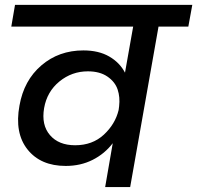

<svg xmlns="http://www.w3.org/2000/svg" viewBox="-20 -760 801 780"><path d="M285.2 -169.9Q355.5 -169.9 401.9 -212.9Q448.2 -255.9 461.9 -313L463.9 -328.1Q468.3 -365.2 457.8 -396.5Q447.3 -427.7 416.3 -449Q385.3 -470.2 336.9 -470.2Q272 -470.2 221.4 -429Q170.9 -387.7 159.2 -320.8Q147.5 -252.4 182.9 -211.2Q218.3 -169.9 285.2 -169.9ZM745.1 -651.9H624L508.8 0H407.2L438 -178.2Q405.3 -135.3 356.4 -110.6Q307.6 -85.9 247.1 -85.9Q145 -85.9 91.8 -152.8Q38.6 -219.7 59.1 -331.1Q77.1 -433.6 148.2 -494.4Q219.2 -555.2 318.8 -555.2Q380.9 -555.2 423.6 -530.5Q466.3 -505.9 487.8 -464.8L521 -651.9H25.9L41 -740.2H761.2Z"/></svg>

Font: Poppins Medium
Style: Italic
Weight: 500
Italic angle: -10°
Designer: Ninad Kale (Devanagari), Jonny Pinhorn (Latin)
Foundry: Indian Type Foundry
Version: Version 3.200;PS 1.000;hotconv 16.6.54;makeotf.lib2.5.65590